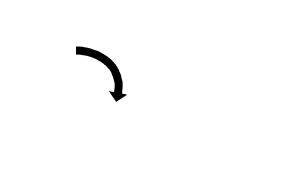

<svg xmlns="http://www.w3.org/2000/svg" viewBox="-3 -748 700 477"><g transform="rotate(30 347.5 -509.5)"><path d="M148 -536Q148 -536 148 -536Q148 -536 148 -536Q148 -536 148 -536Q148 -536 148 -536Q150 -538 153 -539Q153 -539 153 -539Q153 -539 153 -539Q153 -539 153 -539Q153 -539 153 -539Q157 -541 161 -543Q161 -543 161.5 -543Q162 -543 162 -543Q162 -543 162 -543Q162 -543 162 -543Q167 -545 173 -547Q173 -547 173 -547Q173 -547 173 -547Q173 -547 173 -547Q173 -547 173 -547Q179 -549 186 -550Q186 -550 186 -550Q186 -550 186 -550Q186 -550 186.5 -550Q187 -550 187 -550Q194 -552 202 -553Q202 -553 202 -553Q202 -553 202 -553Q202 -553 202 -553Q202 -553 202 -553Q210 -553 218 -553Q218 -553 218 -553Q218 -553 218 -553Q219 -553 219 -553Q219 -553 219 -553Q227 -553 236 -551Q236 -551 236 -551Q236 -551 236 -551Q236 -551 236 -551Q236 -551 236 -551Q245 -549 252 -546Q252 -546 252.5 -546Q253 -546 253 -546Q253 -546 253 -546Q253 -546 253 -546Q261 -542 267 -538Q267 -538 267.5 -538Q268 -538 268 -538Q268 -538 268 -537.5Q268 -537 268 -537Q274 -533 280 -528Q280 -528 280 -528Q280 -528 280 -528Q280 -527 280 -527Q280 -527 280 -527Q285 -522 290 -517Q290 -517 290 -517Q290 -517 290 -517Q290 -517 290 -517Q290 -517 290 -517Q293 -512 296 -507Q296 -507 296 -507Q296 -507 296 -507Q296 -507 296 -507Q296 -507 296 -507Q299 -502 300 -498Q300 -498 300 -498Q300 -498 300 -498Q300 -498 300 -498Q300 -498 300 -498Q302 -495 303 -493Q303 -493 303 -493Q303 -493 303 -493Q303 -493 303 -493Q303 -493 303 -493Q303 -492 303 -491L316 -495L301 -466L272 -480L284 -484Q284 -485 284 -486Q284 -486 284 -486Q284 -486 284 -486Q284 -486 284 -486Q284 -486 284 -486Q283 -488 282 -490Q282 -490 282 -490Q282 -490 282 -490Q282 -490 282 -490Q282 -490 282 -490Q281 -493 279 -497Q279 -497 279 -497Q279 -497 279 -497Q279 -497 279 -497Q279 -497 279 -497Q277 -501 274 -505Q274 -505 274 -505Q274 -505 274 -505Q274 -505 274 -505Q274 -505 274 -505Q270 -509 266 -513Q266 -513 266 -513Q266 -513 266 -513Q266 -513 266 -513Q266 -513 266 -513Q262 -517 256 -521Q256 -521 256 -521Q256 -521 257 -521Q257 -521 257 -521Q257 -521 257 -521Q251 -525 245 -528Q245 -528 245 -527.5Q245 -527 245 -527Q245 -527 245 -527Q245 -527 245 -527Q238 -530 231 -532Q231 -532 231.5 -532Q232 -532 232 -532Q232 -532 232 -531.5Q232 -531 232 -531Q225 -533 218 -533Q218 -533 218 -533Q218 -533 218 -533Q218 -533 218 -533Q218 -533 218 -533Q211 -533 203 -533Q203 -533 203.5 -533Q204 -533 204 -533Q204 -533 204 -533Q204 -533 204 -533Q197 -532 190 -531Q190 -531 190 -531Q190 -531 190 -531Q190 -531 190 -531Q190 -531 190 -531Q184 -529 178 -528Q178 -528 178.5 -528Q179 -528 179 -528Q179 -528 179 -528Q179 -528 179 -528Q174 -526 169 -524Q169 -524 169 -524Q169 -524 169 -524Q169 -524 169 -524Q169 -524 169 -524Q165 -523 162 -521Q162 -521 162 -521Q162 -521 162 -521Q162 -521 162 -521Q162 -521 162 -521Q160 -520 158 -519Q158 -519 158 -519Q158 -519 158 -519Q158 -519 158 -519Q158 -519 158 -519Q157 -518 156 -518L146 -535Q147 -536 148 -536Z"/></g></svg>

Font: FRB American Cursive Just Arrows Thin
Style: Italic
Weight: 100
Italic angle: -25°
Version: Version 2.0;Modular Font Editor K font №1